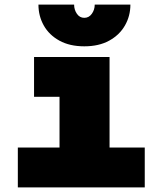

<svg xmlns="http://www.w3.org/2000/svg" viewBox="-20 -809 690 829"><path d="M237 0V-563H453V0ZM57 0V-172H605V0ZM127 -391V-563H345V-391ZM344 -609Q281 -609 236.5 -633.5Q192 -658 169 -699Q146 -740 146 -789H300Q300 -767 312 -749.5Q324 -732 344 -732Q364 -732 376.5 -749.5Q389 -767 389 -789H543Q543 -740 519.5 -699Q496 -658 451.5 -633.5Q407 -609 344 -609Z"/></svg>

Font: Azeret Mono Thin Black
Style: Regular
Weight: 900
Version: Version 1.002